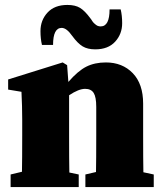

<svg xmlns="http://www.w3.org/2000/svg" viewBox="-20 -758 660 778"><path d="M195 -576H150Q144 -601 144 -632Q144 -676 172.5 -707Q201 -738 253 -738Q285 -738 304.5 -726Q324 -714 346 -684Q347 -683 349.5 -679.5Q352 -676 353 -674Q354 -672 356.5 -669Q359 -666 360.5 -664.5Q362 -663 365 -660.5Q368 -658 370 -656.5Q372 -655 375 -653.5Q378 -652 381.5 -651.5Q385 -651 388 -651Q424 -651 424 -720H469Q475 -695 475 -664Q475 -620 446.5 -589Q418 -558 366 -558Q335 -558 315 -570Q295 -582 273 -612Q250 -645 230 -645Q195 -645 195 -576ZM561 -60 603 -51V0H326V-51L369 -61Q370 -109 370 -210V-325Q370 -365 359.5 -381.5Q349 -398 325 -398Q299 -398 260 -372V-210Q260 -108 261 -59L299 -51V0H23V-51L69 -62Q70 -110 70 -210V-274Q70 -326 67 -386L13 -395V-436L234 -505L252 -494L257 -426Q296 -471 330 -488Q364 -505 409 -505Q476 -505 518 -461.5Q560 -418 560 -338V-210Q560 -108 561 -60Z"/></svg>

Font: TypoPRO Source Serif Pro
Style: Regular
Weight: 900
Designer: Frank Grießhammer
Foundry: Adobe Systems Incorporated
Version: Version 1.017;PS 1.0;hotconv 1.0.79;makeotf.lib2.5.61930